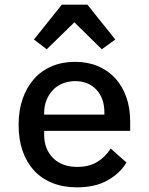

<svg xmlns="http://www.w3.org/2000/svg" viewBox="-20 -794 640 826"><path d="M356 -774 476 -624 418 -582 300 -698 181 -582 126 -624 246 -774ZM311 12Q252 12 205 -7Q158 -26 126 -61Q94 -96 77 -145.5Q60 -195 60 -257Q60 -319 77.5 -369Q95 -419 126.5 -454.5Q158 -490 203 -509Q248 -528 303 -528Q357 -528 401 -509.5Q445 -491 476 -457Q507 -423 523.5 -376Q540 -329 540 -272V-231H170V-214Q170 -153 208 -114.5Q246 -76 313 -76Q363 -76 398.5 -97.5Q434 -119 456 -155L524 -95Q498 -50 444.5 -19Q391 12 311 12ZM303 -445Q274 -445 249.5 -435Q225 -425 207.5 -406.5Q190 -388 180 -363Q170 -338 170 -308V-301H429V-311Q429 -372 394.5 -408.5Q360 -445 303 -445Z"/></svg>

Font: IBM Plex Mono Medium
Style: Regular
Weight: 500
Monospace: yes
Designer: Mike Abbink, Paul van der Laan, Pieter van Rosmalen
Foundry: Bold Monday
Version: Version 2.3